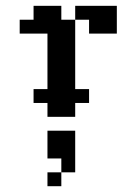

<svg xmlns="http://www.w3.org/2000/svg" viewBox="-20 -401 421 659"><path d="M95.2 -95.2H142.9V-47.6H95.2ZM142.9 -95.2H190.5V-47.6H142.9ZM190.5 -95.2H238.1V-47.6H190.5ZM238.1 -95.2H285.7V-47.6H238.1ZM142.9 -47.6H190.5V0H142.9ZM190.5 -47.6H238.1V0H190.5ZM142.9 -142.9H190.5V-95.2H142.9ZM190.5 -142.9H238.1V-95.2H190.5ZM190.5 -190.5H238.1V-142.9H190.5ZM190.5 -238.1H238.1V-190.5H190.5ZM190.5 -285.7H238.1V-238.1H190.5ZM142.9 -285.7H190.5V-238.1H142.9ZM142.9 -238.1H190.5V-190.5H142.9ZM142.9 -190.5H190.5V-142.9H142.9ZM190.5 -333.3H238.1V-285.7H190.5ZM142.9 -333.3H190.5V-285.7H142.9ZM95.2 -333.3H142.9V-285.7H95.2ZM47.6 -333.3H95.2V-285.7H47.6ZM95.2 -381H142.9V-333.3H95.2ZM142.9 -381H190.5V-333.3H142.9ZM238.1 -381H285.7V-333.3H238.1ZM285.7 -381H333.3V-333.3H285.7ZM333.3 -381H381V-333.3H333.3ZM285.7 -333.3H333.3V-285.7H285.7ZM333.3 -333.3H381V-285.7H333.3ZM190.5 95.2H238.1V142.9H190.5ZM190.5 47.6H238.1V95.2H190.5ZM142.9 47.6H190.5V95.2H142.9ZM190.5 142.9H238.1V190.5H190.5ZM142.9 190.5H190.5V238.1H142.9ZM142.9 95.2H190.5V142.9H142.9Z"/></svg>

Font: Jacquard 12
Style: Regular
Weight: 400
Designer: Sarah Cadigan-Fried
Version: Version 1.000; ttfautohint (v1.8.4.7-5d5b)